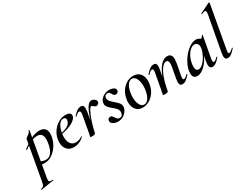

<svg xmlns="http://www.w3.org/2000/svg" viewBox="-142 -1448 3197 2446"><g transform="rotate(-30 1456.5 -225.0)"><path d="M-66 263Q-45 259 -35 252.5Q-25 246 -20 232Q-15 218 -9 185L93 -386Q93 -388 113 -401.5Q133 -415 149 -429.5Q165 -444 169 -462Q170 -466 175.5 -465Q181 -464 180 -460L67 178Q64 196 64 207Q64 223 71.5 230Q79 237 96 237Q100 237 118 235Q122 234 123 239.5Q124 245 120 246L-64 275Q-67 276 -68.5 270Q-70 264 -66 263ZM57 -8 67 -67Q92 -49 118 -38.5Q144 -28 179 -28Q232 -28 264 -80.5Q296 -133 306 -220Q308 -242 308 -251Q308 -348 225 -348Q182 -348 136 -326.5Q90 -305 28 -259Q27 -258 25 -258Q21 -258 19 -262Q17 -266 20 -268Q168 -393 285 -393Q335 -393 361.5 -366Q388 -339 388 -288Q388 -271 385 -253Q375 -186 338.5 -127.5Q302 -69 250.5 -34Q199 1 145 1Q100 1 57 -8Z M430 -134Q430 -157 435 -185Q445 -238 478.5 -287.5Q512 -337 563.5 -368Q615 -399 673 -399Q710 -399 729 -386.5Q748 -374 748 -351Q748 -317 709.5 -286Q671 -255 608.5 -233.5Q546 -212 477 -204L479 -217Q645 -242 659 -324Q661 -334 661 -337Q661 -354 650 -363Q639 -372 623 -372Q585 -372 557.5 -328.5Q530 -285 519 -218Q514 -186 514 -164Q514 -103 540 -66Q566 -29 616 -29Q639 -29 663.5 -36.5Q688 -44 710 -60H711Q714 -60 716.5 -57Q719 -54 717 -52Q648 12 564 12Q498 12 464 -29Q430 -70 430 -134Z M1052 -395Q1074 -395 1095 -379Q1116 -363 1116 -342Q1116 -326 1104.5 -312.5Q1093 -299 1076 -299Q1066 -299 1058.5 -303Q1051 -307 1046 -311.5Q1041 -316 1039 -317Q1025 -331 1015 -331Q996 -331 969 -276.5Q942 -222 918 -145Q894 -68 883 -10L873 -11Q902 -163 949.5 -279Q997 -395 1052 -395ZM806 1 811 -20Q813 -28 816 -41.5Q819 -55 822 -74L860 -284Q864 -310 864 -317Q864 -349 844 -349Q822 -349 785 -310Q784 -309 782 -309Q779 -309 777 -312.5Q775 -316 777 -319Q811 -359 839 -377Q867 -395 895 -395Q918 -395 928.5 -381.5Q939 -368 939 -340Q939 -323 934 -293L883 -10Q882 -2 870 3Q858 8 836 8Q806 8 806 1Z M1115 -51Q1115 -72 1127 -83Q1139 -94 1156 -94Q1170 -94 1178.5 -86Q1187 -78 1198 -61Q1210 -41 1222.5 -30Q1235 -19 1256 -19Q1277 -19 1288 -30.5Q1299 -42 1303 -66Q1304 -70 1304 -78Q1304 -108 1286.5 -129.5Q1269 -151 1235 -177Q1200 -206 1183 -227Q1166 -248 1166 -278Q1166 -308 1185.5 -335Q1205 -362 1238.5 -379Q1272 -396 1311 -396Q1352 -396 1377.5 -382Q1403 -368 1403 -345Q1403 -325 1390.5 -314Q1378 -303 1363 -303Q1345 -303 1336 -311Q1327 -319 1318 -336Q1309 -353 1299.5 -361.5Q1290 -370 1271 -370Q1250 -370 1239 -357Q1228 -344 1228 -324Q1228 -298 1245 -277Q1262 -256 1295 -229Q1331 -198 1349 -175.5Q1367 -153 1367 -122Q1367 -94 1347 -62.5Q1327 -31 1292.5 -10Q1258 11 1215 11Q1174 11 1144.5 -7Q1115 -25 1115 -51Z M1444 -138Q1444 -165 1450 -193Q1461 -252 1492.5 -299Q1524 -346 1570 -372.5Q1616 -399 1667 -399Q1732 -399 1767 -358Q1802 -317 1802 -250Q1802 -223 1796 -193Q1784 -129 1749.5 -82Q1715 -35 1669.5 -10.5Q1624 14 1577 14Q1513 14 1478.5 -28Q1444 -70 1444 -138ZM1712 -149Q1719 -183 1719 -221Q1719 -287 1696.5 -331Q1674 -375 1635 -375Q1601 -375 1573.5 -339Q1546 -303 1534 -236Q1527 -194 1527 -165Q1527 -98 1549.5 -54.5Q1572 -11 1611 -11Q1646 -11 1673.5 -48Q1701 -85 1712 -149Z M2120 -43Q2120 -59 2125 -89L2154 -248Q2159 -272 2159 -296Q2159 -348 2124 -348Q2093 -348 2060.5 -308Q2028 -268 2000 -191.5Q1972 -115 1954 -10L1938 -11Q1957 -128 1992 -216Q2027 -304 2072.5 -351.5Q2118 -399 2169 -399Q2236 -399 2236 -318Q2236 -299 2231 -267L2198 -89Q2195 -74 2195 -63Q2195 -38 2212 -38Q2230 -38 2269 -77Q2271 -79 2272 -79Q2275 -79 2277.5 -75.5Q2280 -72 2277 -69Q2243 -29 2217 -10Q2191 9 2163 9Q2141 9 2130.5 -4Q2120 -17 2120 -43ZM1876 1 1880 -21Q1890 -68 1891 -74L1932 -297Q1934 -306 1934 -321Q1934 -349 1917 -349Q1894 -349 1855 -307Q1854 -306 1852 -306Q1849 -306 1846.5 -309.5Q1844 -313 1847 -316Q1882 -357 1910.5 -376Q1939 -395 1967 -395Q1989 -395 1999 -383Q2009 -371 2009 -346Q2009 -326 2005 -306L1954 -10Q1949 8 1906 8Q1876 8 1876 1Z M2314 -62Q2314 -131 2357.5 -210.5Q2401 -290 2465.5 -344.5Q2530 -399 2588 -399Q2621 -399 2648 -380.5Q2675 -362 2678 -326L2624 -357Q2640 -359 2658 -373.5Q2676 -388 2685 -407Q2687 -409 2690 -409Q2693 -409 2695.5 -407.5Q2698 -406 2697 -405L2639 -89Q2637 -80 2637 -66Q2637 -38 2652 -38Q2671 -38 2710 -77Q2711 -78 2713 -78Q2716 -78 2718 -74.5Q2720 -71 2718 -69Q2685 -30 2658 -10.5Q2631 9 2606 9Q2583 9 2572 -4.5Q2561 -18 2561 -47Q2561 -68 2565 -89L2590 -229L2610 -246Q2585 -168 2546 -109Q2507 -50 2463.5 -18.5Q2420 13 2379 13Q2348 13 2331 -5.5Q2314 -24 2314 -62ZM2596 -261Q2599 -276 2599 -289Q2599 -319 2584 -337Q2569 -355 2543 -355Q2513 -355 2482.5 -329Q2452 -303 2428.5 -258.5Q2405 -214 2396 -160Q2392 -137 2392 -115Q2392 -52 2434 -52Q2466 -52 2500.5 -85Q2535 -118 2561 -167.5Q2587 -217 2596 -261Z M2787 -44Q2787 -59 2792 -89L2886 -599Q2889 -617 2889 -629Q2889 -656 2869 -656Q2856 -656 2825 -642H2823Q2819 -642 2818 -647Q2817 -652 2821 -653L2967 -725H2969Q2973 -725 2976.5 -722Q2980 -719 2979 -717L2866 -89Q2862 -74 2862 -62Q2862 -38 2879 -38Q2897 -38 2936 -77Q2938 -79 2940 -79Q2943 -79 2945 -75.5Q2947 -72 2944 -69Q2910 -29 2884 -10Q2858 9 2831 9Q2808 9 2797.5 -4Q2787 -17 2787 -44Z"/></g></svg>

Font: Cormorant Garamond SemiBold
Style: Italic
Weight: 600
Italic angle: -10°
Designer: Christian Thalmann (Catharsis Fonts)
Foundry: Catharsis Fonts
Version: Version 4.000